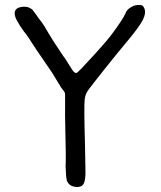

<svg xmlns="http://www.w3.org/2000/svg" viewBox="-20 -698 649 773"><path d="M508.8 -669.9Q524.4 -679.7 545.9 -677.7Q551.8 -676.8 554.2 -674.8Q556.6 -672.9 560.5 -666Q569.3 -646.5 555.2 -618.2Q541 -589.8 490.2 -529.3Q458 -491.2 402.8 -421.9Q347.7 -352.5 337.9 -338.9Q323.2 -319.3 321.3 -299.8Q317.4 -276.4 322.3 -111.3Q324.2 -24.4 324.2 1Q323.2 34.2 314.5 45.4Q305.7 56.6 284.2 54.7Q271.5 52.7 263.2 47.4Q254.9 42 249 29.3L246.1 9.8L244.1 -30.3Q246.1 -61.5 243.2 -164.1Q241.2 -232.4 242.2 -304.7Q242.2 -320.3 241.2 -324.2Q240.2 -328.1 226.6 -344.7Q212.9 -366.2 190.4 -404.3Q170.9 -432.6 127 -497.1Q86.9 -560.5 76.2 -571.3Q59.6 -593.8 47.9 -615.7Q36.1 -637.7 40 -651.4Q44.9 -667 65.4 -669.9Q75.2 -671.9 86.4 -670.4Q97.7 -668.9 110.4 -659.2Q131.8 -630.9 136.7 -623Q146.5 -611.3 159.2 -591.8Q168.9 -574.2 198.2 -527.3Q205.1 -516.6 217.8 -498Q228.5 -480.5 245.1 -458Q253.9 -444.3 264.2 -427.2Q274.4 -410.2 279.3 -407.2Q284.2 -402.3 290 -405.3Q297.9 -410.2 358.4 -476.6Q418.9 -543 435.5 -567.4Q473.6 -619.1 484.4 -642.6Q489.3 -659.2 508.8 -669.9Z"/></svg>

Font: JasonHandwriting4
Style: Regular
Weight: 400
Version: Version 1.01.21